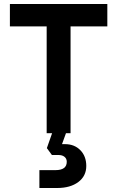

<svg xmlns="http://www.w3.org/2000/svg" viewBox="-20 -670 590 966"><path d="M520 -649.9V-537.1H335V0H312L292 55.2H307.1Q354.5 55.2 384.3 85.7Q414.1 116.2 414.1 165Q414.1 215.8 374 245.8Q334 275.9 267.1 275.9H178.2V186H258.8Q315.9 186 315.9 144Q315.9 128.4 304.7 119.1Q293.5 109.9 274.9 109.9H241.2L215.8 75.2L242.2 0H214.8V-537.1H29.8V-649.9Z"/></svg>

Font: Overused Grotesk SemiBold
Style: Regular
Weight: 600
Version: Version 0.002